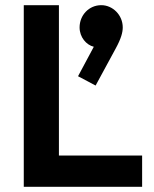

<svg xmlns="http://www.w3.org/2000/svg" viewBox="-20 -723 596 743"><path d="M72 0H530V-121H208V-703H72ZM282 -428 350 -392 427 -534C449 -574 455 -598 455 -617C455 -665 416 -703 372 -703C324 -703 288 -664 288 -617C288 -579 314 -549 343 -542Z"/></svg>

Font: MV Cash SemiBold
Style: Regular
Weight: 600
Designer: Rodrigo Fuenzalida
Foundry: fragTYPE
Version: Version 1.100;Glyphs 3.1.2 (3151)